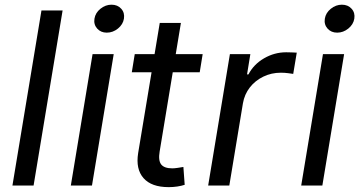

<svg xmlns="http://www.w3.org/2000/svg" viewBox="-20 -771 1493 798"><path d="M240.2 -727.5 119.6 0H31.7L152.3 -727.5Z M274.4 0 364.7 -545.9H452.6L362.3 0ZM423.8 -635.3Q398.9 -635.3 383.8 -652.3Q368.7 -669.4 372.6 -693.4Q376.5 -717.8 397.5 -734.6Q418.5 -751.5 443.4 -751.5Q468.8 -751.5 483.9 -734.6Q499 -717.8 495.1 -693.4Q491.2 -669.4 470.2 -652.3Q449.2 -635.3 423.8 -635.3Z M822.3 -545.9 810.1 -470.7H527.8L540 -545.9ZM644 -675.8H731.9L643.6 -141.6Q637.2 -104 649.9 -87.6Q662.6 -71.3 696.3 -71.3Q704.6 -71.3 717.8 -73.2Q731 -75.2 742.2 -77.1L747.6 -2.9Q734.4 1.5 716.8 4.2Q699.2 6.8 681.2 6.8Q609.4 6.8 576.4 -30.8Q543.5 -68.4 554.2 -134.8Z M845.2 0 935.5 -545.9H1020.5L1006.8 -461.9H1012.7Q1034.2 -503.4 1077.4 -528.6Q1120.6 -553.7 1169.4 -553.7Q1179.2 -553.7 1192.4 -553.2Q1205.6 -552.7 1213.4 -552.2L1198.7 -463.9Q1192.9 -464.8 1178 -466.8Q1163.1 -468.8 1147 -468.8Q1107.9 -468.8 1074.2 -452.4Q1040.5 -436 1018.3 -407.5Q996.1 -378.9 989.7 -341.8L933.1 0Z M1231.9 0 1322.3 -545.9H1410.2L1319.8 0ZM1381.3 -635.3Q1356.4 -635.3 1341.3 -652.3Q1326.2 -669.4 1330.1 -693.4Q1334 -717.8 1355 -734.6Q1376 -751.5 1400.9 -751.5Q1426.3 -751.5 1441.4 -734.6Q1456.5 -717.8 1452.6 -693.4Q1448.7 -669.4 1427.7 -652.3Q1406.7 -635.3 1381.3 -635.3Z"/></svg>

Font: Inter Variable
Style: Italic
Weight: 400
Italic angle: -9.39999°
Designer: Rasmus Andersson
Foundry: rsms
Version: Version 4.001;git-9221beed3